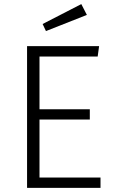

<svg xmlns="http://www.w3.org/2000/svg" viewBox="-20 -908 552 928"><path d="M170.9 -634.8V-379.9H414.1V-330.1H170.9V-49.8H465.8V0H110.8V-685.1H459L452.1 -634.8ZM399.9 -835.9 202.1 -757.8 186 -792 373 -888.2Z"/></svg>

Font: FiraSans-Light
Style: Regular
Weight: 300
Designer: Carrois Corporate & Edenspiekermann AG
Foundry: Carrois Corporate GbR & Edenspiekermann AG
Version: Version 3.106;PS 003.106;hotconv 1.0.70;makeotf.lib2.5.58329